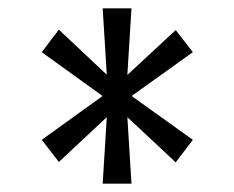

<svg xmlns="http://www.w3.org/2000/svg" viewBox="-20 -795 561 460"><path d="M248 -581 401 -723 442 -670 273 -549 121 -407 80 -460ZM248 -549 80 -670 121 -724 273 -581 442 -460 401 -406ZM239 -565 226 -775H295L282 -565L295 -355H226Z"/></svg>

Font: Pathway Extreme SemiCondensed Light
Style: Regular
Weight: 300
Width: 4
Version: Version 1.001;gftools[0.9.26]